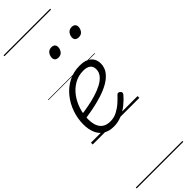

<svg xmlns="http://www.w3.org/2000/svg" viewBox="-474 -1021 1532 1532"><g transform="rotate(-45 292.0 -255.0)"><path d="M221 19Q168 19 132 -3.5Q96 -26 78 -67.5Q60 -109 60 -165Q60 -233 82.5 -296.5Q105 -360 146.5 -410.5Q188 -461 244.5 -490Q301 -519 370 -519Q418 -519 447 -504.5Q476 -490 489.5 -466Q503 -442 503 -412Q503 -365 475.5 -329.5Q448 -294 403 -269Q358 -244 304 -227.5Q250 -211 195.5 -200.5Q141 -190 94 -183L99 -229Q141 -234 188.5 -243Q236 -252 281 -265.5Q326 -279 363.5 -298.5Q401 -318 423 -344.5Q445 -371 445 -405Q445 -438 423.5 -454Q402 -470 364 -470Q307 -470 261.5 -444Q216 -418 183.5 -374.5Q151 -331 133.5 -277Q116 -223 116 -169Q116 -125 128 -94Q140 -63 165.5 -46.5Q191 -30 231 -30Q272 -30 307 -48.5Q342 -67 370.5 -92.5Q399 -118 419 -140Q427 -149 436 -148Q445 -147 452 -140Q459 -134 460.5 -126.5Q462 -119 454 -108Q427 -76 391 -47Q355 -18 312 0.5Q269 19 221 19ZM298 -683Q280 -683 269 -692Q258 -701 258 -719Q258 -743 272.5 -762.5Q287 -782 315 -782Q333 -782 344 -773Q355 -764 355 -745Q355 -722 340.5 -702.5Q326 -683 298 -683ZM527 -683Q509 -683 497.5 -692Q486 -701 486 -719Q486 -743 501 -762.5Q516 -782 544 -782Q561 -782 572.5 -773Q584 -764 584 -745Q584 -722 569.5 -702.5Q555 -683 527 -683ZM0 486H526V496H0ZM0 -20H526V0H0ZM0 -505H526V-500H0ZM0 -1006H526V-996H0Z"/></g></svg>

Font: Playwrite CA Guides
Style: Regular
Weight: 400
Designer: Veronika Burian, José Scaglione
Foundry: TypeTogether
Version: Version 1.003